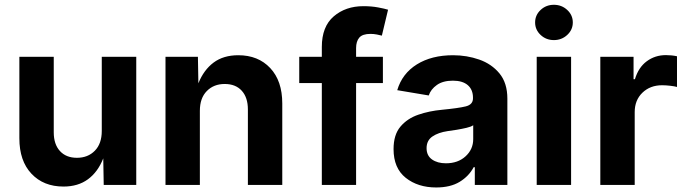

<svg xmlns="http://www.w3.org/2000/svg" viewBox="-20 -788 2922 818"><path d="M250.5 6.8Q165.5 6.8 114 -47.9Q62.5 -102.5 62.5 -198.7V-545.9H209V-224.1Q209 -173.3 235.4 -144.5Q261.7 -115.7 307.6 -115.7Q354.5 -115.7 384 -145.8Q413.6 -175.8 413.6 -230V-545.9H560.5V0H421.9L419.9 -113.3Q397 -55.2 354.7 -24.2Q312.5 6.8 250.5 6.8Z M831.5 -315.9V0H685.1V-545.9H823.2L825.2 -433.1Q848.1 -490.2 890.1 -521.5Q932.1 -552.7 995.1 -552.7Q1080.1 -552.7 1131.3 -498Q1182.6 -443.4 1182.6 -347.2V0H1036.1V-321.8Q1036.1 -372.6 1010 -401.4Q983.9 -430.2 937.5 -430.2Q890.6 -430.2 861.1 -400.1Q831.5 -370.1 831.5 -315.9Z M1611.3 -545.9V-434.1H1497.1V0H1351.1V-434.1H1254.9V-545.9H1351.1V-587.9Q1351.1 -674.8 1401.9 -718.3Q1452.6 -761.7 1528.3 -761.7Q1563 -761.7 1591.3 -756.3Q1619.6 -751 1633.3 -746.6L1606.9 -636.2Q1598.1 -638.7 1585.2 -641.1Q1572.3 -643.6 1558.1 -643.6Q1524.4 -643.6 1510.7 -627.7Q1497.1 -611.8 1497.1 -583V-545.9Z M1838.4 10.7Q1760.3 10.7 1708.5 -30.5Q1656.7 -71.8 1656.7 -152.8Q1656.7 -213.9 1686 -248.5Q1715.3 -283.2 1762.2 -299.3Q1809.1 -315.4 1862.8 -320.3Q1933.1 -327.1 1964.1 -334.7Q1995.1 -342.3 1995.1 -369.1V-371.6Q1995.1 -406.2 1972.9 -425.3Q1950.7 -444.3 1909.7 -444.3Q1867.2 -444.3 1841.3 -426Q1815.4 -407.7 1806.6 -381.3L1672.4 -403.8Q1693.4 -474.6 1756.1 -513.7Q1818.8 -552.7 1910.2 -552.7Q1968.8 -552.7 2021.7 -534.2Q2074.7 -515.6 2108.2 -474.9Q2141.6 -434.1 2141.6 -367.7V0H2002.9V-75.7H1998Q1978 -37.6 1938.5 -13.4Q1898.9 10.7 1838.4 10.7ZM1879.9 -92.3Q1931.2 -92.3 1963.6 -122.1Q1996.1 -151.9 1996.1 -195.3V-254.4Q1987.3 -248 1967.5 -243.4Q1947.8 -238.8 1925.8 -235.1Q1903.8 -231.4 1887.7 -229.5Q1847.2 -223.6 1822.3 -206.5Q1797.4 -189.5 1797.4 -156.7Q1797.4 -125 1820.6 -108.6Q1843.8 -92.3 1879.9 -92.3Z M2266.6 0V-545.9H2413.1V0ZM2339.8 -617.2Q2306.6 -617.2 2283.2 -639.2Q2259.8 -661.1 2259.8 -692.4Q2259.8 -723.6 2283.2 -745.6Q2306.6 -767.6 2339.8 -767.6Q2373 -767.6 2396.7 -745.6Q2420.4 -723.6 2420.4 -692.4Q2420.4 -661.1 2396.7 -639.2Q2373 -617.2 2339.8 -617.2Z M2537.6 0V-545.9H2679.2V-450.7H2685.1Q2700.2 -501 2735.6 -527.1Q2771 -553.2 2816.9 -553.2Q2841.8 -553.2 2864.3 -548.3V-417.5Q2854.5 -420.4 2835.7 -422.6Q2816.9 -424.8 2800.8 -424.8Q2750 -424.8 2717 -393.1Q2684.1 -361.3 2684.1 -310.5V0Z"/></svg>

Font: Inter
Style: Bold
Weight: 700
Designer: Rasmus Andersson
Foundry: rsms
Version: Version 4.001;git-9221beed3